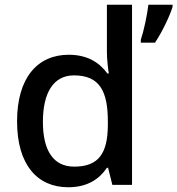

<svg xmlns="http://www.w3.org/2000/svg" viewBox="-20 -780 748 810"><path d="M268 10C350 10 400 -26 431 -72H436L454 0H537V-760H431V-558C431 -531 436 -488 439 -470H433C401 -514 351 -549 270 -549C139 -549 52 -453 52 -268C52 -84 138 10 268 10ZM708 -751V-760H606C601 -717 587 -651 574 -612V-600H634C665 -647 696 -712 708 -751ZM293 -77C205 -77 161 -145 161 -266C161 -388 205 -462 292 -462C402 -462 435 -393 435 -267V-251C434 -134 397 -77 293 -77Z"/></svg>

Font: Noto Sans Bassa Vah Medium
Style: Regular
Weight: 500
Designer: Monotype Design Team
Foundry: Monotype Imaging Inc.
Version: Version 2.002